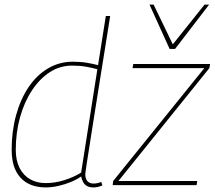

<svg xmlns="http://www.w3.org/2000/svg" viewBox="-20 -810 939 840"><path d="M389 10Q373 10 362 4.5Q351 -1 344.5 -12Q338 -23 335 -38Q317 -25 290.5 -14Q264 -3 235 3.5Q206 10 179 10Q134 10 100.5 -8.5Q67 -27 49 -63.5Q31 -100 31 -155Q31 -236 50.5 -306.5Q70 -377 105.5 -429.5Q141 -482 190.5 -511Q240 -540 298 -540Q333 -540 359.5 -535.5Q386 -531 409 -525L443 -740H462Q451 -667 439.5 -598.5Q428 -530 418.5 -468Q409 -406 400 -351.5Q391 -297 384 -251Q377 -205 371 -168Q365 -131 361 -104.5Q357 -78 355 -64Q353 -50 353 -48Q353 -28 362.5 -17.5Q372 -7 389 -7Q398 -7 407 -9Q416 -11 423 -14L428 1Q417 6 407 8Q397 10 389 10ZM180 -9Q221 -9 262 -22Q303 -35 335 -55L406 -507Q384 -513 357.5 -518Q331 -523 296 -523Q242 -523 197.5 -494Q153 -465 119.5 -414Q86 -363 67.5 -296.5Q49 -230 49 -154Q49 -108 65.5 -75.5Q82 -43 111.5 -26Q141 -9 180 -9ZM473 0 475 -18 874 -512H560L563 -530H899L896 -512L498 -18H843L840 0ZM895 -790 746 -596H722L634 -790H652L736 -616L875 -790Z"/></svg>

Font: Georama ExtraCondensed Thin Thin
Style: Italic
Weight: 250
Italic angle: -9°
Version: Version 1.001